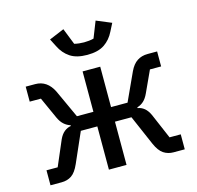

<svg xmlns="http://www.w3.org/2000/svg" viewBox="-108 -865 1005 978"><g transform="rotate(-15 394.0 -375.5)"><path d="M40 -79H99L156 -212Q167 -236 183 -249Q199 -262 218 -265V-269Q199 -275 184 -288.5Q169 -302 158 -326L107 -439H48V-518H98Q161 -518 193 -453L261 -305H348V-518H441V-305H528L596 -453Q612 -487 635.5 -502.5Q659 -518 691 -518H741V-439H682L630 -326Q619 -302 604.5 -288.5Q590 -275 570 -269V-265Q590 -262 605.5 -249Q621 -236 632 -212L689 -79H748V0H689Q660 0 637 -15Q614 -30 596 -71L528 -228H441V0H348V-228H261L192 -71Q174 -30 151.5 -15Q129 0 99 0H40ZM394 -593Q337 -593 303.5 -615.5Q270 -638 251 -677L230 -718L309 -751L343 -665Q354 -662 368 -660.5Q382 -659 394 -659Q406 -659 420 -660.5Q434 -662 445 -665L479 -751L558 -718L537 -677Q518 -638 484.5 -615.5Q451 -593 394 -593Z"/></g></svg>

Font: IBM Plex Sans Text
Style: Regular
Weight: 450
Designer: Mike Abbink, Paul van der Laan, Pieter van Rosmalen
Foundry: Bold Monday
Version: Version 3.005